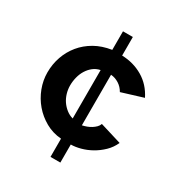

<svg xmlns="http://www.w3.org/2000/svg" viewBox="-179 -769 950 1013"><g transform="rotate(30 296.0 -262.5)"><path d="M276 120V9Q224 5 180.5 -19.5Q137 -44 105.5 -81Q74 -118 56.5 -164Q39 -210 39 -258Q39 -309 55 -354.5Q71 -400 101 -436.5Q131 -473 174.5 -498Q218 -523 276 -532V-645H336V-532Q406 -530 463 -496.5Q520 -463 552 -399L422 -359Q408 -384 385 -398.5Q362 -413 336 -415V-107Q350 -110 363.5 -115Q377 -120 389 -127.5Q401 -135 410.5 -144.5Q420 -154 424 -166L555 -126Q540 -92 513.5 -66.5Q487 -41 456.5 -24Q426 -7 394 1.5Q362 10 336 10V120ZM177 -258Q177 -234 184 -210.5Q191 -187 204 -168Q217 -149 235.5 -134.5Q254 -120 276 -114V-409Q252 -404 234 -390Q216 -376 203 -355.5Q190 -335 183.5 -309.5Q177 -284 177 -258Z"/></g></svg>

Font: Rising Sun
Style: Bold
Weight: 700
Designer: Matt McInerney, Pablo Impallari, Rodrigo Fuenzalida (Raleway font), Stephen Hutchings (Greek), Cristiano Sobral (main ch
Foundry: The Rising Sun Project Authors
Version: Version 4.327; ttfautohint (v1.8.4.7-5d5b-dirty)